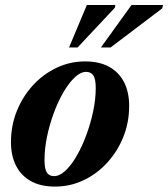

<svg xmlns="http://www.w3.org/2000/svg" viewBox="-20 -710 652 744"><path d="M310 -472Q365.5 -472 403.5 -450.8Q441.5 -429.5 461 -391Q480.5 -352.5 480.5 -299.5Q480.5 -236 458 -179.8Q435.5 -123.5 395.8 -80Q356 -36.5 304.2 -11.8Q252.5 13 193 13Q137.5 13 99.5 -8.2Q61.5 -29.5 42 -68.2Q22.5 -107 22.5 -159.5Q22.5 -223 45 -279.2Q67.5 -335.5 107.2 -379Q147 -422.5 199 -447.2Q251 -472 310 -472ZM189.5 -27.5Q211 -27.5 233.8 -48.8Q256.5 -70 277.2 -106Q298 -142 314.5 -186.8Q331 -231.5 341 -278.5Q351 -325.5 351 -369Q351 -403.5 341.8 -417.5Q332.5 -431.5 313.5 -431.5Q292.5 -431.5 269.8 -410.2Q247 -389 226 -353Q205 -317 188.5 -272.2Q172 -227.5 162.2 -180.5Q152.5 -133.5 152.5 -90Q152.5 -55.5 161.5 -41.5Q170.5 -27.5 189.5 -27.5ZM371 -526 489.5 -690.5H612L608.5 -677.5L408.5 -526ZM247.5 -526 316.5 -690.5H427L425 -680L280.5 -526Z"/></svg>

Font: Newsreader 36pt
Style: Bold Italic
Weight: 700
Italic angle: -17°
Designer: Hugues Gentile
Foundry: Production Type
Version: Version 1.003